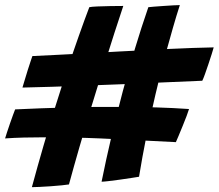

<svg xmlns="http://www.w3.org/2000/svg" viewBox="-30 -762 881 774"><path d="M60.5 -409Q64 -420.5 69.8 -440Q75.5 -459.5 82 -480Q88.5 -500.5 93.8 -516.2Q99 -532 100.5 -536Q144 -538 203 -541Q262 -544 327 -547.5Q392 -551 451.5 -554.5Q555.5 -560 653.8 -564.8Q752 -569.5 831.5 -571Q829.5 -563 823.5 -544.2Q817.5 -525.5 810.2 -503.5Q803 -481.5 796.2 -463Q789.5 -444.5 785.5 -436.5Q717.5 -434 637 -430.2Q556.5 -426.5 475 -423Q398 -420 322.8 -417.2Q247.5 -414.5 180.5 -412.2Q113.5 -410 60.5 -409ZM679 -189Q608.5 -192.5 530.5 -196.5Q452.5 -200.5 373.5 -204Q316 -206.5 259.2 -207.5Q202.5 -208.5 149.5 -208.5Q106.5 -208.5 66.2 -207.5Q26 -206.5 -9.5 -204Q-7.5 -211 -2 -227.8Q3.5 -244.5 10.2 -264Q17 -283.5 22.8 -299.5Q28.5 -315.5 31 -321Q82.5 -323.5 137.2 -325.5Q192 -327.5 249 -329Q302.5 -330.5 356.2 -331Q410 -331.5 463.5 -331Q532 -331 599.8 -329Q667.5 -327 732 -322.5Q729.5 -314 722.5 -295Q715.5 -276 706.5 -254.5Q697.5 -233 690 -214.5Q682.5 -196 679 -189ZM98.5 -7.5Q121.5 -92.5 145.5 -175Q169.5 -257.5 193.8 -334.8Q218 -412 241.8 -483.2Q265.5 -554.5 287.8 -617.5Q310 -680.5 330 -733Q339 -735 362.5 -736Q386 -737 414.8 -737.5Q443.5 -738 467 -738Q452 -693.5 431.2 -629Q410.5 -564.5 386.5 -488Q362.5 -411.5 337.8 -329.8Q313 -248 290 -168.2Q267 -88.5 248 -18.5Q240 -17 219.8 -15Q199.5 -13 175.2 -11.2Q151 -9.5 129.8 -8.5Q108.5 -7.5 98.5 -7.5ZM379.5 -29.5Q397.5 -119 419.2 -211.2Q441 -303.5 465 -394Q488.5 -481 514.2 -566.5Q540 -652 568 -733Q574 -734 591.2 -735.2Q608.5 -736.5 629.8 -738Q651 -739.5 669.2 -740.5Q687.5 -741.5 695 -741.5Q681 -698.5 667 -649.5Q653 -600.5 638.5 -548Q617 -467.5 596.8 -381.5Q576.5 -295.5 559.8 -211Q543 -126.5 530.5 -49.5Q522 -48 501 -44.8Q480 -41.5 454.8 -38Q429.5 -34.5 408.5 -32Q387.5 -29.5 379.5 -29.5Z"/></svg>

Font: Grandstander Thin
Style: Bold Italic
Weight: 700
Italic angle: -15°
Version: Version 1.200